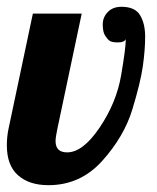

<svg xmlns="http://www.w3.org/2000/svg" viewBox="-29 -540 463 566"><path d="M134.8 -124Q134.8 -90.8 168.9 -90.8Q215.3 -90.8 264.6 -163.8Q314 -236.8 327.9 -317.1Q341.8 -397.5 341.8 -424.8Q337.9 -415 319.3 -415Q300.8 -415 294.2 -419.7Q287.6 -424.3 280.8 -435.1Q273.9 -445.8 273.9 -467.8Q273.9 -489.3 288.8 -504.6Q303.7 -520 329.1 -520Q369.1 -520 384 -495.1Q398.9 -470.2 398.9 -431.6Q398.9 -393.1 392.1 -345Q385.3 -296.9 361.1 -217.3Q336.9 -137.7 272.5 -65.9Q208 5.9 113.8 5.9Q57.1 5.9 24.2 -23.2Q-8.8 -52.2 -8.8 -111.8Q-8.8 -136.7 -3.9 -160.2L67.9 -500H211.9L140.1 -160.2Q134.8 -135.3 134.8 -124Z"/></svg>

Font: Lobster-Regular
Style: Regular
Weight: 400
Designer: Pablo Impallari
Foundry: Pablo Impallari
Version: Version 1.007; ttfautohint (v1.1) -l 8 -r 50 -G 50 -x 14 -D 